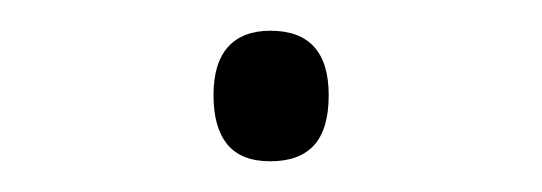

<svg xmlns="http://www.w3.org/2000/svg" viewBox="-20 -333 353 125"><path d="M156 -228Q137 -228 128 -239Q119 -250 119 -271Q119 -292 128.5 -302.5Q138 -313 156 -313Q175 -313 184.5 -302.5Q194 -292 194 -271Q194 -249 184.5 -238.5Q175 -228 156 -228Z"/></svg>

Font: Playwrite FR Moderne Thin
Style: Regular
Weight: 250
Version: Version 1.002